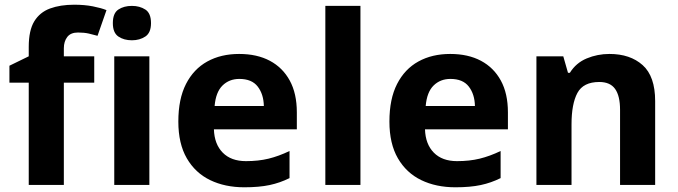

<svg xmlns="http://www.w3.org/2000/svg" viewBox="-20 -785 2876 815"><path d="M380 -434H251V0H102V-434H20V-506L102 -546V-586Q102 -656 125.5 -694.5Q149 -733 192.5 -749Q236 -765 295 -765Q339 -765 374.5 -758Q410 -751 432 -742L394 -633Q377 -638 357 -642.5Q337 -647 311 -647Q280 -647 265.5 -628Q251 -609 251 -580V-546H380Z M614 -546V0H465V-546ZM540 -760Q573 -760 597 -744.5Q621 -729 621 -686.8Q621 -646 597 -630Q573 -614 540 -614Q505.7 -614 482.4 -630Q459 -646 459 -686.8Q459 -729 482.4 -744.5Q505.7 -760 540 -760Z M995 -556Q1071 -556 1125.5 -527Q1180 -498 1210 -443Q1240 -388 1240 -308V-236H888Q890 -173 925.5 -137Q961 -101 1024 -101Q1077 -101 1120 -111.5Q1163 -122 1209 -144V-29Q1169 -9 1124.5 0.5Q1080 10 1017 10Q935 10 872 -20.5Q809 -51 773 -113Q737 -175 737 -269Q737 -365 769.5 -428.5Q802 -492 860 -524Q918 -556 995 -556ZM996 -450Q953 -450 924.5 -422Q896 -394 891 -335H1100Q1099 -385 1074 -417.5Q1049 -450 996 -450Z M1510 0H1361V-760H1510Z M1891 -556Q1967 -556 2021.5 -527Q2076 -498 2106 -443Q2136 -388 2136 -308V-236H1784Q1786 -173 1821.5 -137Q1857 -101 1920 -101Q1973 -101 2016 -111.5Q2059 -122 2105 -144V-29Q2065 -9 2020.5 0.5Q1976 10 1913 10Q1831 10 1768 -20.5Q1705 -51 1669 -113Q1633 -175 1633 -269Q1633 -365 1665.5 -428.5Q1698 -492 1756 -524Q1814 -556 1891 -556ZM1892 -450Q1849 -450 1820.5 -422Q1792 -394 1787 -335H1996Q1995 -385 1970 -417.5Q1945 -450 1892 -450Z M2567 -556Q2655 -556 2708 -508.5Q2761 -461 2761 -356V0H2612V-319Q2612 -378 2591 -407.5Q2570 -437 2524 -437Q2456 -437 2431 -390.5Q2406 -344 2406 -257V0H2257V-546H2371L2391 -476H2399Q2425 -518 2470.5 -537Q2516 -556 2567 -556Z"/></svg>

Font: Noto Sans Bassa Vah
Style: Regular
Weight: 400
Designer: Monotype Design Team
Foundry: Monotype Imaging Inc.
Version: Version 2.002